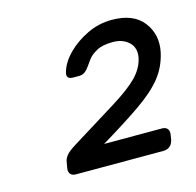

<svg xmlns="http://www.w3.org/2000/svg" viewBox="-64 -771 497 487"><g transform="rotate(-15 184.5 -527.5)"><path d="M79 -350Q69 -350 64.5 -356Q60 -362 62 -372L65 -389Q67 -397 73.5 -404.5Q80 -412 96 -422Q170 -468 214.5 -495.5Q259 -523 281 -545Q303 -567 309 -594Q314 -620 298 -635Q282 -650 256 -650Q229 -650 213.5 -641.5Q198 -633 190.5 -623Q183 -613 179 -607Q171 -596 165 -592.5Q159 -589 151 -589H136Q116 -589 122 -608Q129 -632 151 -654Q173 -676 203.5 -690.5Q234 -705 268 -705Q325 -705 350.5 -671.5Q376 -638 367 -594Q359 -557 337 -529.5Q315 -502 274 -473.5Q233 -445 168 -406H320Q330 -406 334.5 -400Q339 -394 337 -384L335 -372Q330 -350 308 -350Z"/></g></svg>

Font: Rubik Light Light
Style: Italic
Weight: 300
Italic angle: -12°
Version: Version 2.104